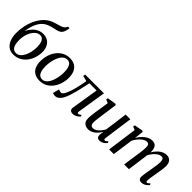

<svg xmlns="http://www.w3.org/2000/svg" viewBox="117 -1860 2868 2868"><g transform="rotate(45 1551.5 -425.5)"><path d="M556 -862 551.5 -834.5Q544 -795 531.5 -769Q519 -743 495.2 -727.5Q471.5 -712 429 -702.5Q419.5 -700.5 408.8 -698.2Q398 -696 386 -693.5Q360 -687.5 333 -679.5Q306 -671.5 279.5 -658.8Q253 -646 228.5 -625Q201.5 -603 178.2 -566Q155 -529 137.8 -476.8Q120.5 -424.5 110.5 -357Q132.5 -404 166 -442.2Q199.5 -480.5 243.2 -503Q287 -525.5 339.5 -525.5Q395 -525.5 435.8 -500.8Q476.5 -476 499 -431Q521.5 -386 521.5 -324Q521.5 -259 501.8 -198.8Q482 -138.5 444.8 -91.2Q407.5 -44 355 -16.5Q302.5 11 237 11Q189 11 152.8 -8.2Q116.5 -27.5 91.8 -62Q67 -96.5 54.2 -143.5Q41.5 -190.5 41.5 -246.5Q41.5 -326.5 56.5 -398.5Q71.5 -470.5 98.5 -531Q125.5 -591.5 162 -638Q198.5 -684.5 241.5 -714Q275 -737 308.8 -750Q342.5 -763 374.8 -771.5Q407 -780 434.8 -788.8Q462.5 -797.5 483.8 -811.5Q505 -825.5 516.5 -850L522 -862ZM320 -479.5Q282 -479.5 250.2 -456Q218.5 -432.5 195.5 -393Q172.5 -353.5 160 -305.2Q147.5 -257 147.5 -208Q147.5 -158 157.2 -118Q167 -78 190 -55.2Q213 -32.5 252 -32.5Q290.5 -32.5 320.5 -58.2Q350.5 -84 371.2 -126.2Q392 -168.5 402.5 -219Q413 -269.5 413 -318.5Q412.5 -398 388.8 -438.8Q365 -479.5 320 -479.5Z M875.5 -551Q940 -551 983.8 -525Q1027.5 -499 1050 -449.8Q1072.5 -400.5 1072.5 -330.5Q1072.5 -265 1053.2 -203.8Q1034 -142.5 997.5 -94Q961 -45.5 908.8 -17.2Q856.5 11 791.5 11Q727.5 11 683.5 -14.8Q639.5 -40.5 617 -89.2Q594.5 -138 594.5 -206.5Q594.5 -273.5 613.8 -335.2Q633 -397 669.8 -445.8Q706.5 -494.5 758.5 -522.8Q810.5 -551 875.5 -551ZM864.5 -508Q831 -508 804.8 -489.2Q778.5 -470.5 759.2 -438.8Q740 -407 727.2 -367Q714.5 -327 708.2 -284.5Q702 -242 702 -202Q702.5 -144.5 714.5 -106.8Q726.5 -69 749.2 -50.2Q772 -31.5 804 -31.5Q837 -31.5 863 -50.2Q889 -69 908 -100.8Q927 -132.5 939.5 -172.2Q952 -212 958.5 -254.2Q965 -296.5 964.5 -336Q964.5 -390.5 954 -428.8Q943.5 -467 921.5 -487.5Q899.5 -508 864.5 -508Z M1534.5 -82Q1531.5 -62.5 1536.8 -55.2Q1542 -48 1549 -48Q1558.5 -48 1570.2 -53.8Q1582 -59.5 1597 -74L1609 -51Q1601.5 -40 1584.2 -25.8Q1567 -11.5 1543 -0.5Q1519 10.5 1491.5 10.5Q1460 10.5 1442.2 -6.8Q1424.5 -24 1430 -60L1498.5 -490H1346.5Q1325.5 -386.5 1305.8 -306Q1286 -225.5 1266.5 -167Q1247 -108.5 1225.5 -71Q1204.5 -33 1177 -12.5Q1149.5 8 1114 8Q1100.5 8 1084 3.8Q1067.5 -0.5 1064.5 -3.5L1091 -105Q1094 -103 1103.2 -99.5Q1112.5 -96 1124 -93.2Q1135.5 -90.5 1146 -90.5Q1162 -90.5 1176.2 -107.2Q1190.5 -124 1203.5 -151.2Q1216.5 -178.5 1227.5 -210.5Q1238.5 -242.5 1247 -273.5Q1258.5 -314 1267.2 -354.5Q1276 -395 1282.5 -428.5Q1289 -462 1292 -481L1204 -502L1209.5 -537.5H1606.5Z M1816.5 10.5Q1783.5 10.5 1757.8 -1.8Q1732 -14 1717 -40.2Q1702 -66.5 1702 -110Q1702 -125.5 1703.8 -148Q1705.5 -170.5 1708.8 -195.8Q1712 -221 1715.5 -245.2Q1719 -269.5 1722 -287.5L1750.5 -473L1695 -497.5L1700 -527L1836 -549L1855.5 -537.5L1820.5 -285.5Q1818.5 -265.5 1815.2 -243.5Q1812 -221.5 1809 -200Q1806 -178.5 1804.2 -159.2Q1802.5 -140 1802.5 -126Q1802.5 -98 1809.2 -81.8Q1816 -65.5 1828.8 -58.8Q1841.5 -52 1860.5 -52Q1887 -52 1914.8 -69.8Q1942.5 -87.5 1967.8 -116.8Q1993 -146 2011 -180L2060.5 -542.5H2159.5L2096 -84.5Q2093.5 -66.5 2097.5 -57.2Q2101.5 -48 2111 -48Q2121 -48 2133 -55Q2145 -62 2161.5 -78L2173 -55Q2166.5 -45 2150.2 -29.5Q2134 -14 2110.2 -2Q2086.5 10 2057.5 10Q2025.5 10 2011.2 -7.5Q1997 -25 1998.5 -50.5Q1998.5 -53.5 1999.2 -61.8Q2000 -70 2001.5 -80.8Q2003 -91.5 2004.5 -102.8Q2006 -114 2007.5 -122L2006 -123Q1990.5 -97 1971 -73Q1951.5 -49 1927.8 -30.2Q1904 -11.5 1876.2 -0.5Q1848.5 10.5 1816.5 10.5Z M2423 -538.5 2406.5 -396.5Q2425 -427.5 2448.8 -455.5Q2472.5 -483.5 2500 -505Q2527.5 -526.5 2557.2 -538.5Q2587 -550.5 2618 -550.5Q2653.5 -550.5 2676.8 -536Q2700 -521.5 2711.5 -492Q2723 -462.5 2723 -417Q2723 -410.5 2722 -401.5Q2721 -392.5 2720 -381.5Q2719 -370.5 2717 -358.5L2703 -368Q2721.5 -408.5 2745.8 -441.8Q2770 -475 2798.2 -499.5Q2826.5 -524 2857.8 -537.2Q2889 -550.5 2922 -550.5Q2972.5 -550.5 3002.2 -519Q3032 -487.5 3032 -419Q3032 -398.5 3028.2 -368.8Q3024.5 -339 3019 -305.8Q3013.5 -272.5 3008.5 -242Q3003.5 -214.5 2998.5 -184.5Q2993.5 -154.5 2989.8 -127Q2986 -99.5 2985 -79Q2984.5 -62.5 2988 -55.2Q2991.5 -48 2999.5 -48Q3010.5 -48 3022.2 -55Q3034 -62 3050.5 -78L3062 -55.5Q3055 -45.5 3038.8 -30Q3022.5 -14.5 2998.2 -2Q2974 10.5 2943 10.5Q2921.5 10.5 2907.5 3Q2893.5 -4.5 2887.2 -18.2Q2881 -32 2881 -52Q2881.5 -70 2885.5 -98.8Q2889.5 -127.5 2895.2 -160.8Q2901 -194 2906 -225Q2911 -255 2916.5 -288Q2922 -321 2925.8 -352.5Q2929.5 -384 2929.5 -408.5Q2929 -449.5 2916.8 -465Q2904.5 -480.5 2877 -480.5Q2856.5 -480.5 2832.2 -467.5Q2808 -454.5 2783.2 -430.2Q2758.5 -406 2736.8 -373.2Q2715 -340.5 2699 -301.5L2718.5 -364.5Q2717 -344 2714.5 -321.2Q2712 -298.5 2708.8 -275.5Q2705.5 -252.5 2702.5 -232L2671 0H2571L2603 -223.5Q2608 -254 2612.8 -287.5Q2617.5 -321 2620.5 -352.5Q2623.5 -384 2623.5 -408Q2623 -450.5 2611.2 -465.8Q2599.5 -481 2569 -481Q2549 -481 2525.8 -468.8Q2502.5 -456.5 2478.8 -434.8Q2455 -413 2433.8 -384.8Q2412.5 -356.5 2397.5 -325.5L2352.5 0H2254L2319 -473.5L2265.5 -496L2271.5 -526L2404 -550Z"/></g></svg>

Font: Merriweather 60pt
Style: Italic
Weight: 400
Italic angle: -7.8°
Version: Version 2.101